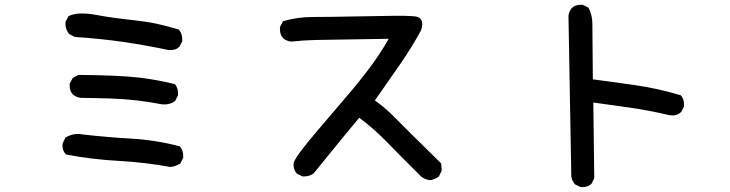

<svg xmlns="http://www.w3.org/2000/svg" viewBox="-20 -729 3040 800"><path d="M240.2 -122.1Q240.2 -130.9 242.2 -133.8L252.9 -156.2Q278.3 -170.9 304.7 -170.9Q314.5 -170.9 324.2 -168.9Q423.8 -157.2 526.9 -151.4Q629.9 -145.5 729.5 -119.1Q738.3 -107.4 740.7 -98.1Q743.2 -88.9 743.2 -83Q743.2 -77.1 743.2 -71.3L731.4 -47.9Q716.8 -39.1 707.5 -36.6Q698.2 -34.2 690.4 -33.2Q584 -52.7 474.6 -58.6Q365.2 -64.5 255.9 -85L253.9 -86.9Q240.2 -100.6 240.2 -122.1ZM283.2 -335.9Q275.4 -344.7 272.9 -354Q270.5 -363.3 270.5 -369.1Q270.5 -375 270.5 -380.9L283.2 -404.3L307.6 -417Q478.5 -415 555.2 -406.2Q631.8 -397.5 707 -378.9L710 -377Q721.7 -362.3 721.7 -340.8Q721.7 -337.9 721.7 -332L710 -308.6Q698.2 -299.8 687 -296.9Q675.8 -293.9 668.9 -293.9Q660.2 -293.9 657.2 -293.9Q595.7 -305.7 546.9 -311Q498 -316.4 444.8 -318.4Q391.6 -320.3 317.4 -321.3H316.4Q297.9 -323.2 283.2 -335.9ZM252.9 -628.9Q252.9 -631.8 252.9 -637.7L265.6 -662.1L268.6 -663.1Q291 -672.9 319.8 -672.9Q348.6 -672.9 379.9 -667Q447.3 -654.3 540.5 -644.5Q633.8 -634.8 725.6 -605.5L727.5 -602.5Q739.3 -586.9 739.3 -565.4Q739.3 -562.5 739.3 -556.6L727.5 -534.2Q717.8 -525.4 708.5 -522.9Q699.2 -520.5 693.4 -520.5Q685.5 -520.5 682.6 -520.5Q590.8 -540 497.6 -553.7Q404.3 -567.4 291 -575.2L268.6 -586.9Q252.9 -605.5 252.9 -628.9Z M1287.1 -6.8Q1270.5 5.9 1249 5.9Q1245.1 5.9 1239.3 5.9L1216.8 -5.9Q1203.1 -21.5 1203.1 -43Q1203.1 -49.8 1204.1 -51.8Q1213.9 -81.1 1302.7 -184.6L1430.7 -335Q1471.7 -381.8 1519.5 -445.3Q1562.5 -502 1599.6 -567.4L1298.8 -562.5Q1245.1 -561.5 1193.4 -555.7Q1173.8 -557.6 1159.2 -570.3Q1146.5 -585 1146.5 -607.4Q1146.5 -610.4 1146.5 -616.2L1159.2 -640.6Q1219.7 -658.2 1282.2 -658.2Q1344.7 -658.2 1463.9 -660.6Q1583 -663.1 1616.2 -663.1Q1649.4 -663.1 1665 -663.1Q1680.7 -663.1 1690.4 -662.1Q1710 -661.1 1715.3 -659.7Q1720.7 -658.2 1722.7 -657.2Q1739.3 -649.4 1739.3 -627.9Q1739.3 -617.2 1734.4 -602.5Q1695.3 -531.2 1650.9 -466.8Q1606.4 -402.3 1542 -310.5Q1585 -280.3 1622.1 -242.2Q1662.1 -201.2 1818.4 -47.9L1820.3 -17.6L1808.6 6.8Q1791 19.5 1771.5 21.5Q1752 19.5 1736.3 7.8Q1642.6 -85 1586.9 -142.6Q1535.2 -195.3 1476.6 -238.3Q1442.4 -198.2 1287.1 -6.8Z M2399.4 -709Q2402.3 -709 2408.2 -709L2431.6 -697.3Q2448.2 -666 2448.2 -630.9Q2448.2 -627 2448.2 -623L2450.2 -398.4Q2540 -386.7 2630.9 -373.5Q2721.7 -360.4 2816.4 -332L2818.4 -330.1Q2830.1 -315.4 2830.1 -293.9Q2830.1 -291 2830.1 -285.2L2818.4 -262.7Q2807.6 -252.9 2798.3 -250.5Q2789.1 -248 2782.2 -248Q2774.4 -248 2769.5 -249Q2686.5 -268.6 2606.4 -280.3L2452.1 -301.8L2456.1 13.7L2444.3 37.1Q2428.7 50.8 2407.2 50.8Q2399.4 50.8 2397.5 49.8L2376 39.1Q2361.3 22.5 2360.4 3.9L2348.6 -663.1Q2350.6 -681.6 2363.3 -696.3Q2377.9 -709 2399.4 -709Z"/></svg>

Font: JasonHandwriting2
Style: SemiBold
Weight: 600
Version: Version 1.04.7